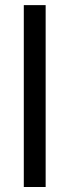

<svg xmlns="http://www.w3.org/2000/svg" viewBox="-20 -748 278 768"><path d="M162.6 -727.5V0H75.2V-727.5Z"/></svg>

Font: Inter 16pt
Style: Regular
Weight: 400
Version: Version 4.001;git-66647c0bb